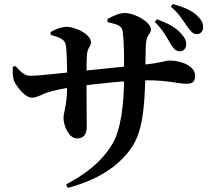

<svg xmlns="http://www.w3.org/2000/svg" viewBox="-20 -854 1040 936"><path d="M855 -604.1C874.8 -603.8 887.4 -617.7 887.7 -636C888 -655.3 883.1 -667.2 864.4 -688.8C837.3 -721 795.5 -741.9 745.1 -760.1L734.4 -747.2C776.2 -707.2 795.6 -666.3 811.9 -639.6C826.4 -616.9 836.8 -604.4 855 -604.1ZM301.9 45.2 310.6 62.1C445.2 26.1 553.6 -36.3 619.6 -132.1C675.7 -211.5 684 -328.9 688.4 -472.4C688.7 -516.1 688.8 -572.4 690.8 -633.7C693.5 -689.9 716.1 -685.6 716.1 -710C716.1 -744.5 640.9 -790.5 587.4 -790.5C562.2 -790.5 533.2 -777.3 503.8 -761.2L504.6 -745.9C553.3 -735.6 574.3 -728 577.8 -701.7C585.4 -647.8 585.1 -577.5 584.9 -476.8C584.6 -352.9 570.8 -224.8 528.9 -154.2C472.7 -57.9 384.2 1.4 301.9 45.2ZM354.9 -179.1C387.7 -179.1 402.9 -198.2 402.9 -238.2C402.9 -289.7 401.5 -371.9 401.7 -463.8C401.7 -501.6 401.5 -560.8 404 -587.6C406.7 -622.9 423.3 -625.1 423.3 -648.1C423.3 -688.3 344.8 -723.1 305.5 -723.1C280.6 -723.1 250.9 -712 226.7 -698.1L227.4 -684.1C274 -670.9 295.5 -661.5 300.5 -635.5C306.3 -605.3 307.5 -517.5 307.5 -443.5C307.5 -339.5 289.6 -305.9 289.6 -279C289.6 -238 317.9 -179.1 354.9 -179.1ZM137.7 -377.7C159.5 -377.7 182.2 -393.3 208.2 -402.2C242.2 -413.6 295.5 -424.3 358.5 -433.5C437.2 -443.8 604 -462.6 697.1 -462.6C797.9 -462.6 850.8 -445.7 887.1 -445.7C914.5 -445.7 931.3 -451.2 931.3 -484.6C931.3 -532 865 -558.9 805.3 -558.9C784.9 -558.9 773 -547.8 674.8 -538.3C613.1 -532.7 435.1 -513.7 351.5 -505C300.4 -500 171.5 -484.5 128 -484.5C99.6 -484.5 83.1 -501.5 55.2 -532.4L42.5 -528.4C40.3 -501 42.8 -472.4 49.9 -457C59.9 -435.7 98.8 -377.7 137.7 -377.7ZM938 -687.5C959.5 -687.5 970.2 -703 970.2 -720.2C970.5 -742.4 962.4 -757 941.1 -777.8C914.4 -803.5 876.8 -818.9 822.7 -834.4L812.8 -821.5C859.2 -782.2 874.9 -748 892.8 -724.9C909.6 -701.9 919.6 -687.8 938 -687.5Z"/></svg>

Font: Source Han Serif TW VF
Style: Regular
Weight: 250
Designer: Ryoko NISHIZUKA 西塚涼子 (kana & ideographs); Frank Grießhammer (Latin, Greek & Cyrillic); Wenlong ZHANG 张文龙 (bopomofo); San
Foundry: Adobe
Version: Version 2.002;hotconv 1.1.0;makeotfexe 2.6.0